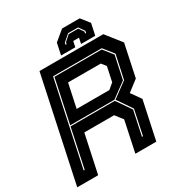

<svg xmlns="http://www.w3.org/2000/svg" viewBox="-207 -987 1056 1124"><g transform="rotate(-30 321.0 -425.0)"><path d="M-12 0 137 -700H568.5L649.5 -597L603.5 -380L530.5 -324L577.5 -257.5L522.5 0H381L425 -207.5L386 -257.5H184.5L129.5 0ZM70 -66.5H77L132.5 -328.5H431.5L499 -231L464 -66.5H471L506 -233L438.5 -332L539 -406L573.5 -565.5L519.5 -633.5H190.5ZM214.5 -399H435.5L472.5 -430L493.5 -528L469.5 -558.5H248.5ZM134 -335 196 -627H515.5L566 -563.5L533 -408.5L433 -335ZM495 -849.5 539.5 -793.5 523 -715.5H427L435 -753.5H396L388 -715.5H292L308.5 -793.5L376 -849.5ZM460.5 -808H392.5L348.5 -769.5L346 -756.5H353L355.5 -768.5L392.5 -801.5H457.5L480.5 -768.5L478 -756.5H485L487.5 -769.5Z"/></g></svg>

Font: Tourney Thin ExtraBold
Style: Italic
Weight: 800
Italic angle: -12°
Version: Version 1.015